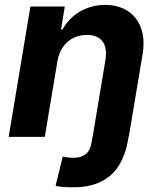

<svg xmlns="http://www.w3.org/2000/svg" viewBox="-20 -573 669 804"><path d="M420.8 -552.6C340.2 -552.6 274.1 -509.9 241.8 -449.2H235.4L251.4 -545.5H107.2L16.3 0H167.6L220.2 -315.3C231.9 -385.7 280.5 -426.8 343.8 -426.8C405.2 -426.8 432.9 -388.1 421.2 -320.3L367.9 0H367.2L362.6 27.7C354.4 71.4 328.1 87.7 286.9 87.7C270.2 87.7 256 85.6 242.9 82.4L212.7 205.3C236.2 210.6 261.4 211.3 287.6 211.3C404.1 211.3 483.7 159.1 512.1 33.4L518.5 0H519.2L577.4 -347.3C598 -470.9 531.6 -552.6 420.8 -552.6Z"/></svg>

Font: TID UI
Style: Bold Italic
Weight: 700
Italic angle: -9.39999°
Designer: The TID Project Authors
Foundry: Bakken & Bæck
Version: Version 1.001;hotconv 1.0.109;makeotfexe 2.5.65596